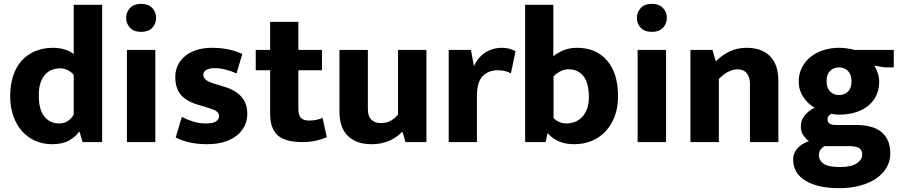

<svg xmlns="http://www.w3.org/2000/svg" viewBox="-20 -740 4703 1000"><path d="M364 -715H512V0H410L395 -52H390Q376 -30 341.5 -9.5Q307 11 251 11Q204 11 164 -6.5Q124 -24 95 -56.5Q66 -89 49.5 -135.5Q33 -182 33 -240Q33 -297 48 -343.5Q63 -390 91.5 -422.5Q120 -455 162 -473Q204 -491 257 -491Q290 -491 319.5 -481.5Q349 -472 364 -458ZM364 -350Q355 -362 336 -373Q317 -384 294 -384Q271 -384 251 -376.5Q231 -369 215.5 -352Q200 -335 191 -308.5Q182 -282 182 -243Q182 -168 211.5 -132.5Q241 -97 288 -97Q317 -97 336.5 -112Q356 -127 364 -144Z M641 0V-480H789V0ZM715 -574Q677 -574 657 -595.5Q637 -617 637 -647Q637 -677 657.5 -698.5Q678 -720 715 -720Q752 -720 772.5 -699Q793 -678 793 -647Q793 -616 773 -595Q753 -574 715 -574Z M1212 -357Q1185 -370 1155 -377.5Q1125 -385 1097 -385Q1071 -385 1055 -376Q1039 -367 1039 -351Q1039 -334 1054.5 -322.5Q1070 -311 1116 -298L1146 -289Q1206 -271 1237 -236.5Q1268 -202 1268 -148Q1268 -112 1253 -82.5Q1238 -53 1210.5 -32Q1183 -11 1144.5 0Q1106 11 1059 11Q1008 11 968.5 2Q929 -7 895 -24L927 -131Q956 -116 987.5 -106.5Q1019 -97 1052 -97Q1090 -97 1105.5 -108Q1121 -119 1121 -134Q1121 -143 1117.5 -149.5Q1114 -156 1105 -162Q1096 -168 1079.5 -173.5Q1063 -179 1037 -187L1006 -196Q947 -215 920 -248.5Q893 -282 893 -339Q893 -372 906 -399.5Q919 -427 943.5 -447.5Q968 -468 1003.5 -479.5Q1039 -491 1085 -491Q1131 -491 1170.5 -482.5Q1210 -474 1242 -459Z M1657 -374H1534V-171Q1534 -138 1548.5 -125Q1563 -112 1589 -112Q1609 -112 1629 -116Q1649 -120 1660 -127L1682 -26Q1665 -17 1630.5 -8.5Q1596 0 1557 0Q1464 0 1425.5 -36Q1387 -72 1387 -145V-374H1312V-480H1387V-626H1534V-480H1657Z M2053 -480H2201V0H2092L2077 -52H2073Q2063 -42 2049 -31Q2035 -20 2015.5 -10.5Q1996 -1 1971 5Q1946 11 1914 11Q1836 11 1792 -32Q1748 -75 1748 -159V-480H1896V-171Q1896 -134 1914.5 -116.5Q1933 -99 1962 -99Q1997 -99 2019.5 -113.5Q2042 -128 2053 -144Z M2317 0V-480H2433L2448 -396Q2457 -414 2470 -431.5Q2483 -449 2501 -462Q2519 -475 2542.5 -483Q2566 -491 2595 -491Q2617 -491 2635.5 -485.5Q2654 -480 2665 -473L2641 -358Q2630 -364 2613 -369Q2596 -374 2571 -374Q2525 -374 2494.5 -344Q2464 -314 2464 -240V0Z M3199 -238Q3199 -180 3181.5 -134Q3164 -88 3133.5 -55.5Q3103 -23 3061.5 -6Q3020 11 2971 11Q2924 11 2891 -3.5Q2858 -18 2835 -44H2831L2822 0H2715V-715H2862V-447Q2885 -466 2916 -478.5Q2947 -491 2985 -491Q3085 -491 3142 -424.5Q3199 -358 3199 -238ZM3047 -234Q3047 -307 3019 -343Q2991 -379 2940 -379Q2916 -379 2894.5 -366.5Q2873 -354 2863 -342V-126Q2874 -113 2892 -105Q2910 -97 2930 -97Q2953 -97 2974 -105Q2995 -113 3011.5 -130Q3028 -147 3037.5 -173Q3047 -199 3047 -234Z M3301 0V-480H3449V0ZM3375 -574Q3337 -574 3317 -595.5Q3297 -617 3297 -647Q3297 -677 3317.5 -698.5Q3338 -720 3375 -720Q3412 -720 3432.5 -699Q3453 -678 3453 -647Q3453 -616 3433 -595Q3413 -574 3375 -574Z M3724 0H3576V-480H3691L3708 -420Q3740 -453 3780 -472Q3820 -491 3867 -491Q3948 -491 3991 -447Q4034 -403 4034 -318V0H3886V-303Q3886 -338 3869.5 -358.5Q3853 -379 3821 -379Q3797 -379 3770.5 -365Q3744 -351 3724 -328Z M4140 -315Q4140 -354 4156 -386.5Q4172 -419 4200.5 -442.5Q4229 -466 4267.5 -478.5Q4306 -491 4352 -491Q4369 -491 4391 -488Q4413 -485 4431 -480H4635V-389H4589L4533 -398Q4544 -383 4551.5 -360Q4559 -337 4559 -314Q4559 -276 4545 -245Q4531 -214 4504 -191Q4477 -168 4438 -155.5Q4399 -143 4350 -143Q4339 -143 4329 -144Q4319 -145 4309 -147Q4302 -143 4296 -136Q4290 -129 4290 -118Q4290 -105 4299.5 -97Q4309 -89 4338 -89H4439Q4478 -89 4511 -81Q4544 -73 4567.5 -55Q4591 -37 4604 -8.5Q4617 20 4617 60Q4617 99 4598 132Q4579 165 4544.5 189Q4510 213 4460.5 226.5Q4411 240 4351 240Q4239 240 4175 201Q4111 162 4111 90Q4111 58 4132.5 33.5Q4154 9 4193 -5Q4181 -13 4166 -32.5Q4151 -52 4151 -81Q4151 -115 4171.5 -139.5Q4192 -164 4223 -179Q4210 -186 4195.5 -198.5Q4181 -211 4168.5 -228Q4156 -245 4148 -266.5Q4140 -288 4140 -315ZM4275 21Q4263 27 4254 39Q4245 51 4245 69Q4245 94 4268.5 112Q4292 130 4355 130Q4414 130 4442.5 110.5Q4471 91 4471 65Q4471 42 4455 31.5Q4439 21 4401 21ZM4415 -317Q4415 -352 4396.5 -370.5Q4378 -389 4350 -389Q4321 -389 4303 -370.5Q4285 -352 4285 -317Q4285 -282 4303.5 -263.5Q4322 -245 4350 -245Q4379 -245 4397 -263.5Q4415 -282 4415 -317Z"/></svg>

Font: Mukta ExtraBold
Style: Regular
Weight: 800
Designer: Girish Dalvi and Yashodeep Gholap
Foundry: Ek Type
Version: Version 2.538;PS 1.002;hotconv 16.6.51;makeotf.lib2.5.65220;